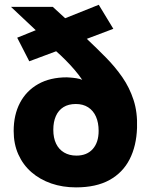

<svg xmlns="http://www.w3.org/2000/svg" viewBox="-20 -791 642 823"><path d="M305.7 12.2Q248.5 12.2 199.7 -4.6Q150.9 -21.5 114.7 -53Q78.6 -84.5 58.6 -129.2Q38.6 -173.8 38.6 -229.5Q38.6 -298.8 65.7 -350.3Q92.8 -401.9 143.8 -430.7Q194.8 -459.5 266.6 -459.5Q266.6 -459.5 279.1 -458.7Q291.5 -458 307.4 -455.6Q323.2 -453.1 332.5 -448.7Q318.8 -469.2 299.6 -491.7Q280.3 -514.2 259.5 -534.9Q238.8 -555.7 220.7 -571.3L105.5 -528.3L53.7 -629.4L133.3 -661.6L26.9 -761.7H206.1L259.3 -712.9L403.3 -770.5L465.8 -667.5L352.1 -624.5Q394.5 -584.5 434.1 -544.4Q473.6 -504.4 504.4 -460Q535.2 -415.5 552.5 -362.5Q569.8 -309.6 567.4 -243.2Q564.9 -165.5 535.6 -108.2Q506.3 -50.8 449.2 -19.3Q392.1 12.2 305.7 12.2ZM307.6 -124Q352.5 -124 377.7 -152.3Q402.8 -180.7 402.8 -230Q402.8 -265.1 391.4 -291Q379.9 -316.9 357.9 -331.1Q335.9 -345.2 305.2 -345.2Q273.4 -345.2 252 -331.8Q230.5 -318.4 219.5 -293.5Q208.5 -268.6 208.5 -234.9Q208.5 -199.7 220.5 -175Q232.4 -150.4 254.9 -137.2Q277.3 -124 307.6 -124Z"/></svg>

Font: Comme Black
Style: Regular
Weight: 900
Version: Version 1.000;gftools[0.9.27]